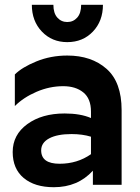

<svg xmlns="http://www.w3.org/2000/svg" viewBox="-20 -772 584 802"><path d="M229 -88Q303 -88 360 -128V-201Q324 -212 279 -212Q219 -212 185.5 -194Q152 -176 152 -144Q152 -88 229 -88ZM360 -306Q360 -360 328 -386Q296 -412 244 -412Q187 -412 132.5 -388.5Q78 -365 42 -329V-461Q72 -491 132 -515.5Q192 -540 261 -540Q362 -540 425 -484.5Q488 -429 488 -312V0H368V-59Q305 10 205 10Q125 10 79 -28.5Q33 -67 33 -137Q33 -209 94 -253.5Q155 -298 250 -298Q316 -298 360 -279ZM261 -596Q197 -596 155 -640Q113 -684 113 -752H203Q203 -717 219.5 -698.5Q236 -680 261 -680Q286 -680 302.5 -698.5Q319 -717 319 -752H410Q410 -684 368 -640Q326 -596 261 -596Z"/></svg>

Font: Roundo SemiBold
Style: Regular
Weight: 600
Designer: Namrata Goyal (Gurmukhi), Shiva Nallaperumal (Latin)
Foundry: Indian Type Foundry
Version: Version 1.000;PS 1.0;hotconv 1.0.88;makeotf.lib2.5.647800